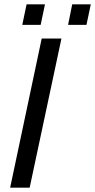

<svg xmlns="http://www.w3.org/2000/svg" viewBox="-20 -868 440 888"><path d="M172.9 -689.9H264.2L117.2 0H26.9ZM103 -848.1H188L168 -752.9H83ZM314 -848.1H399.9L379.9 -752.9H294.9Z"/></svg>

Font: D-DIN Exp
Style: DINExp-Italic
Weight: 400
Width: 7
Italic angle: -12°
Designer: Charles Nix
Foundry: Datto Inc.
Version: Version 1.00